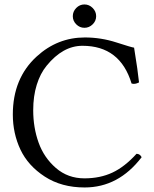

<svg xmlns="http://www.w3.org/2000/svg" viewBox="-20 -825 686 855"><path d="M319.6 -716.6Q304.2 -731.9 304.2 -752.9Q304.2 -773.9 319.6 -789.6Q335 -805.2 356 -805.2Q377 -805.2 392.6 -789.6Q408.2 -773.9 408.2 -752.9Q408.2 -731.9 392.6 -716.6Q377 -701.2 356 -701.2Q335 -701.2 319.6 -716.6ZM356.9 9.8Q253.9 9.8 179.4 -38.6Q105 -86.9 71 -158.9Q37.1 -231 37.1 -314.9Q37.1 -476.1 143.1 -573.2Q235.8 -658.2 357.9 -658.2Q429.7 -658.2 498.3 -636Q566.9 -613.8 577.1 -612.8Q594.2 -507.8 599.1 -458Q580.1 -448.2 565.9 -453.1Q515.1 -621.1 347.2 -621.1Q259.8 -621.1 187.5 -532.2Q159.2 -497.6 143.6 -447.3Q127.9 -397 127.9 -334Q127.9 -256.8 151.9 -189.9Q175.8 -123 229 -76.9Q282.2 -30.8 356 -30.8Q425.8 -30.8 480.5 -56.4Q535.2 -82 587.9 -140.1Q603 -140.1 610.8 -125Q507.8 9.8 356.9 9.8Z"/></svg>

Font: Linux Libertine Capitals
Style: Small Caps
Weight: 400
Designer: Philipp H. Poll
Foundry: Philipp H. Poll
Version: Version 5.1.3